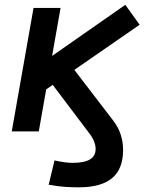

<svg xmlns="http://www.w3.org/2000/svg" viewBox="-20 -551 626 805"><path d="M134.8 -149.4 81.5 -234.9 505.4 -530.8 565.4 -447.3ZM310.1 234.4Q285.2 234.4 255.4 232.7Q225.6 231 184.1 223.6L208.5 121.6Q254.4 131.8 283.7 131.8Q333.5 131.8 357.2 117.4Q380.9 103 380.9 73.2Q380.9 58.6 374.3 41.7Q367.7 24.9 352.5 5.4L185.1 -216.3L278.8 -274.9L455.1 -44.9Q476.6 -16.6 486.3 14.2Q496.1 44.9 496.1 77.6Q496.1 157.2 450.2 195.8Q404.3 234.4 310.1 234.4ZM29.3 0 120.6 -517.6H233.9L142.6 0Z"/></svg>

Font: Cascadia Mono Medium
Style: Italic
Weight: 500
Italic angle: -10°
Monospace: yes
Designer: Aaron Bell
Foundry: Saja Typeworks
Version: Version 2407.024